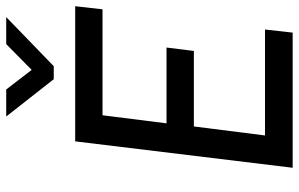

<svg xmlns="http://www.w3.org/2000/svg" viewBox="-192 -770 962 618"><g transform="rotate(-90 289.0 -461.0)"><path d="M343 -769 223 -922H310L373 -840L456 -922H543L385 -769ZM143 -700H578L568 -612H227L201 -406H445L434 -318H191L162 -89H503L493 0H58Z"/></g></svg>

Font: Haskoy Medium
Style: Italic
Weight: 500
Designer: Ertekin Erdin
Foundry: Ertekin Erdin
Version: Version 2.000; ttfautohint (v1.8.4.7-5d5b)